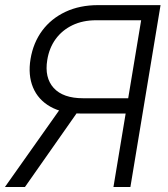

<svg xmlns="http://www.w3.org/2000/svg" viewBox="-27 -748 671 768"><path d="M426.8 0 537.6 -667H357.9Q304.2 -667 262.9 -647.2Q221.7 -627.4 195.8 -592Q169.9 -556.6 162.1 -508.3Q150.4 -437.5 187.7 -396.2Q225.1 -355 305.7 -355H515.6L505.9 -293.9H295.9Q222.7 -293.9 174.1 -321.5Q125.5 -349.1 105 -398.4Q84.5 -447.8 95.2 -512.2Q106 -577.1 141.8 -625.5Q177.7 -673.8 234.9 -700.7Q292 -727.5 365.7 -727.5H615.2L494.6 0ZM-7.3 0 225.1 -328.6H303.2L72.8 0Z"/></svg>

Font: Inter 24pt Light
Style: Italic
Weight: 300
Italic angle: -9.3988°
Designer: Rasmus Andersson
Foundry: rsms
Version: Version 4.001;git-66647c0bb